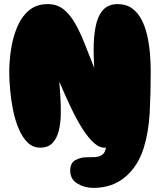

<svg xmlns="http://www.w3.org/2000/svg" viewBox="-20 -719 779 935"><path d="M25 -369Q25 -420 33.5 -477Q42 -534 62.5 -584.5Q83 -635 119.5 -667Q156 -699 213 -699Q257 -699 288.5 -674.5Q320 -650 345 -606.5Q370 -563 392 -507Q414 -451 439 -388Q436 -435 436 -477Q436 -541 446 -591Q456 -641 481.5 -670Q507 -699 553 -699Q595 -699 623.5 -678Q652 -657 670 -622Q688 -587 697.5 -543.5Q707 -500 710.5 -455Q714 -410 714 -369Q714 -265 709 -170.5Q704 -76 680 1Q652 91 589 143.5Q526 196 435 196Q392 196 357 175Q322 154 322 112Q322 74 347.5 60.5Q373 47 399 47Q422 47 442.5 46Q463 45 477.5 35Q492 25 496 0Q467 3 438.5 -22Q410 -47 381.5 -92Q353 -137 325 -196Q297 -255 269 -321Q271 -288 274 -246Q277 -204 276 -161Q275 -118 266 -81.5Q257 -45 235.5 -22.5Q214 0 176 0Q140 0 114.5 -25Q89 -50 71.5 -91Q54 -132 44 -181Q34 -230 29.5 -279.5Q25 -329 25 -369Z"/></svg>

Font: Cherry Bomb One
Style: Regular
Weight: 400
Designer: satsuyako
Foundry: satsuyako
Version: Version 4.100; ttfautohint (v1.8.3)